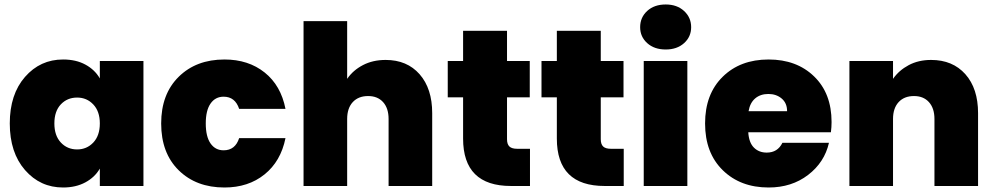

<svg xmlns="http://www.w3.org/2000/svg" viewBox="-20 -835 4463 862"><path d="M263.2 -567.9Q321.3 -567.9 363.5 -544.9Q405.8 -522 428.2 -482.9V-561H624V0H428.2V-78.1Q405.8 -39.1 363 -16.1Q320.3 6.8 263.2 6.8Q160.6 6.8 92.3 -71.5Q23.9 -149.9 23.9 -280.8Q23.9 -411.6 92.3 -489.7Q160.6 -567.9 263.2 -567.9ZM428.2 -280.8Q428.2 -335 398.9 -366Q369.6 -397 326.2 -397Q282.2 -397 253.2 -366.5Q224.1 -335.9 224.1 -280.8Q224.1 -226.1 253.2 -195.1Q282.2 -164.1 326.2 -164.1Q369.6 -164.1 398.9 -195.1Q428.2 -226.1 428.2 -280.8Z M703.6 -280.8Q703.6 -412.6 782.2 -490.2Q860.8 -567.9 987.8 -567.9Q1095.2 -567.9 1168.2 -509.5Q1241.2 -451.2 1261.7 -346.2H1053.7Q1035.6 -400.9 983.9 -400.9Q946.8 -400.9 925.3 -370.1Q903.8 -339.4 903.8 -280.8Q903.8 -221.7 925.3 -190.9Q946.8 -160.2 983.9 -160.2Q1036.1 -160.2 1053.7 -214.8H1261.7Q1240.7 -110.8 1167.7 -52Q1094.7 6.8 987.8 6.8Q860.8 6.8 782.2 -70.6Q703.6 -147.9 703.6 -280.8Z M1342.8 0V-740.2H1538.6V-481Q1564.9 -519.5 1609.4 -542.7Q1653.8 -565.9 1711.4 -565.9Q1807.6 -565.9 1864 -501.5Q1920.4 -437 1920.4 -327.1V0H1724.6V-300.8Q1724.6 -349.1 1700 -376.5Q1675.3 -403.8 1632.8 -403.8Q1588.9 -403.8 1563.7 -376.5Q1538.6 -349.1 1538.6 -300.8V0Z M2059.1 -212.9V-397.9H1990.2V-561H2059.1V-696.8H2256.3V-561H2358.4V-397.9H2256.3V-210Q2256.3 -187.5 2267.1 -177.2Q2277.8 -167 2302.2 -167H2359.4V0H2273.9Q2059.1 0 2059.1 -212.9Z M2480 -212.9V-397.9H2411.1V-561H2480V-696.8H2677.2V-561H2779.3V-397.9H2677.2V-210Q2677.2 -187.5 2688 -177.2Q2698.7 -167 2723.1 -167H2780.3V0H2694.8Q2480 0 2480 -212.9Z M2870.1 0V-561H3065.9V0ZM2968.8 -612.8Q2917.5 -612.8 2885.7 -641.4Q2854 -669.9 2854 -712.9Q2854 -756.8 2885.7 -785.9Q2917.5 -814.9 2968.8 -814.9Q3019.5 -814.9 3051.3 -785.6Q3083 -756.3 3083 -712.9Q3083 -669.9 3051.3 -641.4Q3019.5 -612.8 2968.8 -612.8Z M3340.8 -335.9H3513.7Q3513.7 -372.1 3489.5 -392.6Q3465.3 -413.1 3429.7 -413.1Q3394 -413.1 3370.6 -393.3Q3347.2 -373.5 3340.8 -335.9ZM3701.7 -193.8Q3681.6 -106 3607.9 -49.6Q3534.2 6.8 3430.7 6.8Q3304.2 6.8 3224.9 -70.8Q3145.5 -148.4 3145.5 -280.8Q3145.5 -412.6 3224.4 -490.2Q3303.2 -567.9 3430.7 -567.9Q3556.6 -567.9 3635 -491.9Q3713.4 -416 3713.4 -287.1Q3713.4 -264.2 3710.4 -241.2H3339.4Q3342.3 -194.8 3364.7 -172.4Q3387.2 -149.9 3422.4 -149.9Q3471.2 -149.9 3492.7 -193.8Z M4175.3 0V-300.8Q4175.3 -349.1 4150.6 -376.5Q4126 -403.8 4083.5 -403.8Q4039.6 -403.8 4014.4 -376.5Q3989.3 -349.1 3989.3 -300.8V0H3793.5V-561H3989.3V-481Q4015.6 -519 4059.6 -542.5Q4103.5 -565.9 4160.2 -565.9Q4257.3 -565.9 4314.2 -501.7Q4371.1 -437.5 4371.1 -327.1V0Z"/></svg>

Font: Poppins ExtraBold
Style: Regular
Weight: 800
Designer: Ninad Kale (Devanagari), Jonny Pinhorn (Latin)
Foundry: Indian Type Foundry
Version: Version 3.200;PS 1.000;hotconv 16.6.54;makeotf.lib2.5.65590